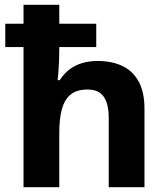

<svg xmlns="http://www.w3.org/2000/svg" viewBox="-20 -780 697 800"><path d="M227 -760V-681H381V-584H227V-575Q227 -535 224.5 -498Q222 -461 220 -446H229Q247 -474 270.5 -491.5Q294 -509 323.5 -517.5Q353 -526 387 -526Q446 -526 490 -505Q534 -484 558 -439.9Q582 -395.9 582 -326V0H433V-289Q433 -348.5 411.7 -377.7Q390.5 -407 345 -407Q299.9 -407 274.4 -386.1Q248.8 -365.2 237.9 -325.3Q227 -285.5 227 -227V0H78V-584H2V-681H78V-760Z"/></svg>

Font: Noto Sans Kannada
Style: Regular
Weight: 400
Designer: Jelle Bosma - Monotype Design Team
Foundry: Monotype Imaging Inc.
Version: Version 2.003